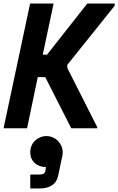

<svg xmlns="http://www.w3.org/2000/svg" viewBox="-24 -720 664 1078"><path d="M146 134Q146 115 153 98.5Q160 82 172.5 70Q185 58 201.5 51Q218 44 237 44Q255 44 271.5 51Q288 58 300.5 70.5Q313 83 320.5 99.5Q328 116 328 135Q328 140 327.5 145Q327 150 326 155L302 269Q294 304 267 321Q240 338 201 338H146V260H195Q212 260 220.5 255.5Q229 251 231 237L234 218Q218 218 202 213Q186 208 173.5 197.5Q161 187 153.5 171.5Q146 156 146 134ZM128 0H-4L145 -700H277L216 -413H240L466 -700H620V-688L354 -356V-338L522 -6V0H376L230 -287H188Z"/></svg>

Font: Space Mono
Style: Bold Italic
Weight: 700
Italic angle: -12°
Monospace: yes
Designer: Colophon Foundry / Benjamin Critton
Foundry: Colophon Foundry
Version: Version 1.000;PS 1.000;hotconv 1.0.81;makeotf.lib2.5.63406